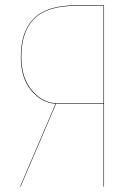

<svg xmlns="http://www.w3.org/2000/svg" viewBox="-20 -700 516 720"><path d="M266.1 -680.2H370.1V0H368.2V-311H190.4L57.1 0H55.2L188.5 -311Q136.7 -314 97.4 -360.4Q58.1 -406.7 58.1 -486.8Q58.1 -583 107.7 -631.6Q157.2 -680.2 266.1 -680.2ZM193.8 -313H368.2V-678.2H266.1Q157.2 -678.2 108.6 -630.1Q60.1 -582 60.1 -486.8Q60.1 -406.7 100.8 -359.9Q141.6 -313 193.8 -313Z"/></svg>

Font: Fira Sans Compressed Two
Style: Regular
Weight: 100
Width: 1
Designer: Carrois Corporate & Edenspiekermann AG
Foundry: Carrois Corporate GbR & Edenspiekermann AG
Version: Version 4.203;PS 004.203;hotconv 1.0.88;makeotf.lib2.5.64775